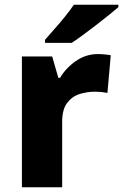

<svg xmlns="http://www.w3.org/2000/svg" viewBox="-20 -786 517 806"><path d="M391 -559Q404 -559 420 -557.5Q436 -556 445 -554L431 -396Q422 -398 408 -399.5Q394 -401 377 -401Q345 -401 313.5 -391Q282 -381 261.5 -353.5Q241 -326 241 -275V0H72V-549H199L225 -459H232Q256 -500 298 -529.5Q340 -559 391 -559ZM477 -756Q461 -742 436 -722Q411 -702 382.5 -680Q354 -658 327.5 -638.5Q301 -619 281 -606H169V-619Q185 -638 208 -663.5Q231 -689 253 -716.5Q275 -744 290 -766H477Z"/></svg>

Font: Noto Sans Bengali ExtraBold
Style: Regular
Weight: 800
Designer: Jelle Bosma - Monotype Design Team
Foundry: Monotype Imaging Inc.
Version: Version 2.003; ttfautohint (v1.8.4.7-5d5b)